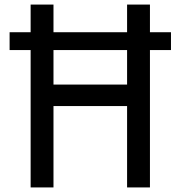

<svg xmlns="http://www.w3.org/2000/svg" viewBox="-20 -820 790 840"><path d="M114 0V-800H214V-450H536V-800H636V0H536V-356H214V0ZM22 -601V-679H728V-601Z"/></svg>

Font: Martian Mono SemiExpanded Light
Style: Regular
Weight: 300
Width: 6
Monospace: yes
Designer: Roman Shamin
Foundry: Evil Martians
Version: Version 0.930